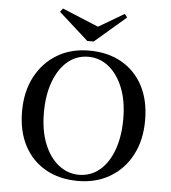

<svg xmlns="http://www.w3.org/2000/svg" viewBox="-54 -811 774 871"><g transform="rotate(5 333.0 -375.5)"><path d="M333.1 11.3Q248.4 11.3 185.5 -24.2Q122.6 -59.7 87.9 -125.4Q53.2 -191.1 53.2 -282.3Q53.2 -371.8 88.7 -439.1Q124.2 -506.5 187.1 -544.4Q250 -582.3 333.1 -582.3Q417.7 -582.3 480.6 -546.8Q543.5 -511.3 578.2 -445.6Q612.9 -379.8 612.9 -288.7Q612.9 -199.2 577.8 -131.9Q542.7 -64.5 479.4 -26.6Q416.1 11.3 333.1 11.3ZM334.7 -16.9Q388.7 -16.9 429 -50.8Q469.4 -84.7 491.5 -145.6Q513.7 -206.5 513.7 -286.3Q513.7 -368.5 489.5 -428.6Q465.3 -488.7 424.2 -521.4Q383.1 -554 331.5 -554Q278.2 -554 237.9 -520.2Q197.6 -486.3 175 -425.8Q152.4 -365.3 152.4 -284.7Q152.4 -202.4 176.6 -142.3Q200.8 -82.3 242.3 -49.6Q283.9 -16.9 334.7 -16.9ZM479 -762.1 491.1 -746.8 349.2 -625H320.2L185.5 -746L197.6 -762.1L391.9 -681.5L333.9 -676.6Z"/></g></svg>

Font: Playfair 5pt SemiExpanded Light Medium
Style: Regular
Weight: 500
Version: Version 2.203